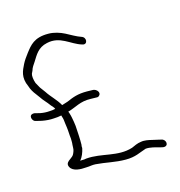

<svg xmlns="http://www.w3.org/2000/svg" viewBox="-160 -723 781 834"><g transform="rotate(-20 230.5 -305.5)"><path d="M-35 -317C-47 -312 -42 -287 -26 -284L-2 -276C16 -271 34 -268 51 -268C62 -267 74 -268 85 -269L86 -263C89 -252 89 -242 89 -232L90 -212C91 -194 89 -178 90 -161L89 -147C89 -143 88 -138 87 -133L85 -118C85 -110 77 -95 73 -90C63 -77 29 -72 41 -46C51 -24 84 -20 109 -20C118 -20 126 -19 133 -20C139 -20 146 -20 152 -19C196 -12 236 3 283 7C327 11 349 -1 380 -8C400 -8 423 1 441 8L454 12C481 17 479 -17 457 -22L445 -26C436 -29 428 -31 420 -34C405 -39 387 -45 370 -43C356 -43 337 -36 326 -32C255 -16 194 -56 123 -56C117 -55 110 -55 103 -56H95C107 -68 117 -87 122 -105C122 -110 122 -115 124 -120C127 -148 127 -175 128 -205L127 -225C126 -237 125 -251 122 -264C121 -268 121 -271 119 -274C157 -281 182 -299 230 -293L257 -290C262 -289 266 -291 269 -294C281 -304 269 -323 253 -326L226 -329C184 -333 161 -326 131 -316L104 -310C92 -338 69 -362 55 -389L44 -407C41 -412 38 -416 36 -422L28 -440C24 -456 23 -474 27 -483L34 -495C38 -507 48 -518 56 -528C75 -553 92 -581 134 -586C197 -595 229 -546 275 -528C299 -516 307 -551 284 -560C265 -568 239 -587 223 -597C204 -609 178 -620 153 -622C89 -628 66 -601 41 -574C30 -562 18 -548 10 -535C-5 -510 -23 -484 -6 -437C-3 -422 5 -406 13 -394L24 -376C34 -357 46 -345 57 -326C63 -317 68 -313 70 -305C61 -304 52 -303 43 -304C30 -304 16 -306 2 -310L-21 -318C-26 -319 -30 -319 -35 -317Z"/></g></svg>

Font: Stray Cat
Style: OpObl
Weight: 400
Version: Version 1.0